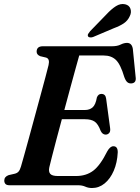

<svg xmlns="http://www.w3.org/2000/svg" viewBox="-20 -933 704 967"><path d="M372.5 0H28.5Q13 0 7.2 -6.8Q1.5 -13.5 1.5 -23.5Q1.5 -43 23.5 -51L54 -58Q66.5 -61 73.5 -69Q80.5 -77 85.5 -94Q90.5 -110.5 101 -148.5Q111.5 -186.5 125.5 -237.2Q139.5 -288 154.5 -343.8Q169.5 -399.5 183.8 -451.5Q198 -503.5 208.8 -544.2Q219.5 -585 224.5 -605Q232 -637 212 -643L182.5 -650Q164.5 -657.5 164.5 -672.5Q164.5 -700 196 -700H543.5Q570.5 -700 587.5 -708.5Q604.5 -717 619.5 -717Q644 -717 649 -687L663 -546.5Q668 -516 643.5 -513Q631 -511.5 622 -518.5Q613 -525.5 606 -545Q587 -609 563.8 -631.2Q540.5 -653.5 502.5 -653.5H379Q372.5 -631 360.8 -588.2Q349 -545.5 334.2 -491Q319.5 -436.5 304 -379H408Q431 -379 446.2 -392Q461.5 -405 468 -442.5Q475 -460 490.5 -460Q511.5 -460 514.5 -436.5L534.5 -288.5Q537 -271.5 530.2 -263.5Q523.5 -255.5 512.5 -255Q496 -255 487 -274Q474.5 -308 457.2 -320.2Q440 -332.5 408 -332.5H291.5Q276.5 -277.5 263.5 -228Q250.5 -178.5 241.2 -142.2Q232 -106 228.5 -91Q223.5 -69 232.8 -57.8Q242 -46.5 271.5 -46.5H363Q414 -46.5 449.5 -73.2Q485 -100 520 -170.5Q534.5 -196.5 551 -196.5Q573.5 -196.5 573 -165.5Q570.5 -114 553 -73.2Q535.5 -32.5 507 -9.2Q478.5 14 443.5 14Q425 14 409.5 7Q394 0 372.5 0ZM515.5 -860Q541 -887.5 564 -902Q587 -916.5 610 -911.5Q631.5 -906.5 637.2 -888.2Q643 -870 633.5 -851.5Q623.5 -829 603.5 -815.5Q583.5 -802 553.5 -791L448.5 -746.5Q441 -744 433.8 -744.5Q426.5 -745 423.5 -750Q420.5 -756 424.2 -762.5Q428 -769 434 -776Z"/></svg>

Font: Fraunces 72pt S050 SemiBold
Style: Italic
Weight: 600
Italic angle: -16°
Version: Version 1.000; ttfautohint (v1.8.3)